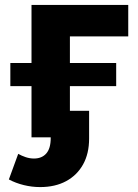

<svg xmlns="http://www.w3.org/2000/svg" viewBox="-20 -558 562 780"><path d="M108 0V-208H22V-302H108V-538H501V-410H264V-302H452V-208H264V-108H342V5Q342 66 317.5 110Q293 154 248.5 178Q204 202 143 202Q110 202 77 194Q44 186 16 171L54 67Q68 75 84.5 80.5Q101 86 118 86Q150 86 168 65.5Q186 45 186 3V0Z"/></svg>

Font: Montserrat Z
Style: Bold
Weight: 700
Designer: Julieta Ulanovsky
Foundry: Julieta Ulanovsky
Version: Version 8.000